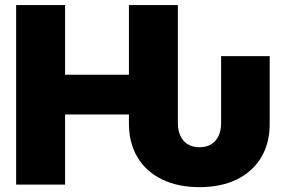

<svg xmlns="http://www.w3.org/2000/svg" viewBox="-20 -748 1162 778"><path d="M788.1 10.3Q700.7 10.3 636.2 -21.2Q571.8 -52.7 537.1 -110.6Q502.4 -168.5 502.4 -248V-284.2H243.7V0H45.4V-727.5H243.7V-445.3H502.4V-727.5H700.7V-250Q700.7 -219.2 711.2 -197Q721.7 -174.8 741.5 -163.1Q761.2 -151.4 788.6 -151.4Q815.9 -151.4 835.4 -163.1Q855 -174.8 865.5 -197Q876 -219.2 876 -250V-520.5H1072.8V-248Q1073.2 -168.5 1038.6 -110.6Q1003.9 -52.7 940.2 -21.2Q876.5 10.3 788.1 10.3Z"/></svg>

Font: Inter 17pt Black
Style: Regular
Weight: 900
Version: Version 4.001;git-66647c0bb